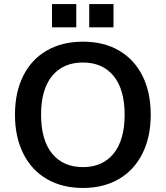

<svg xmlns="http://www.w3.org/2000/svg" viewBox="-20 -920 819 949"><path d="M54 -353Q54 -463 94.5 -544.5Q135 -626 211 -670Q287 -714 390 -714Q493 -714 568.5 -670Q644 -626 684.5 -544.5Q725 -463 725 -353Q725 -243 684 -161Q643 -79 567.5 -35Q492 9 390 9Q287 9 211.5 -35Q136 -79 95 -161Q54 -243 54 -353ZM596 -353Q596 -478 541.5 -544.5Q487 -611 390 -611Q292 -611 237.5 -544.5Q183 -478 183 -353Q183 -228 237.5 -161Q292 -94 390 -94Q487 -94 541.5 -161Q596 -228 596 -353ZM237 -900H357V-785H237ZM421 -900H541V-785H421Z"/></svg>

Font: wassup Sans
Style: Bold
Weight: 700
Version: Version 2.001